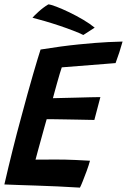

<svg xmlns="http://www.w3.org/2000/svg" viewBox="-21 -852 580 878"><path d="M344.5 6Q293 3 243.5 0.5Q194 -2 141.5 -3.5Q107 -4.5 70.2 -5.8Q33.5 -7 -1 -8.5Q17.5 -89 36.8 -166.2Q56 -243.5 75 -312.5Q107 -432.5 130.5 -513Q154 -593.5 164.5 -625.5Q260 -641 340 -649Q420 -657 473 -659.5Q526 -662 539.5 -662Q532.5 -636.5 524.8 -613Q517 -589.5 507.5 -563.5L261.5 -544Q258 -534 252.2 -514.8Q246.5 -495.5 240.2 -473.2Q234 -451 228.8 -432Q223.5 -413 221 -403Q235 -403.5 264 -404Q293 -404.5 326.8 -405.5Q360.5 -406.5 390.8 -407.2Q421 -408 438 -408L410.5 -303.5Q403.5 -303.5 382 -304Q360.5 -304.5 332.2 -305Q304 -305.5 275.2 -306Q246.5 -306.5 224 -306.8Q201.5 -307 192.5 -307Q190 -299 183.5 -275.5Q177 -252 168.8 -222.2Q160.5 -192.5 153 -165Q145.5 -137.5 141.5 -122Q151 -122 179.2 -122.2Q207.5 -122.5 234 -122.5Q279 -122.5 323.2 -120.5Q367.5 -118.5 390.5 -117Q385 -96.5 375.5 -70.5Q366 -44.5 357.2 -22.8Q348.5 -1 344.5 6ZM200 -832Q210.5 -831.5 236.8 -821.5Q263 -811.5 295.8 -795.8Q328.5 -780 359.8 -761.5Q391 -743 412 -725.5L360 -692Q343 -700.5 314 -711.8Q285 -723 250.8 -734.5Q216.5 -746 183.8 -755.5Q151 -765 127.5 -771Q133.5 -778.5 154.8 -798Q176 -817.5 200 -832Z"/></svg>

Font: Grandstander Medium
Style: Italic
Weight: 500
Italic angle: -15°
Designer: Tyler Finck
Foundry: Etcetera Type Co
Version: Version 1.200; ttfautohint (v1.8.3)